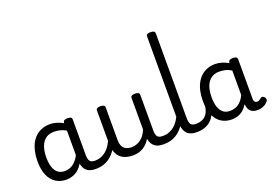

<svg xmlns="http://www.w3.org/2000/svg" viewBox="-132 -1381 2518 1779"><g transform="rotate(-20 1127.0 -492.0)"><path d="M258 17Q201 17 157 -10.5Q113 -38 88 -94Q63 -150 63 -235Q63 -287 73 -331Q83 -375 101.5 -410Q120 -445 147.5 -469Q175 -493 210 -506Q245 -519 287 -519Q328 -519 371 -503Q414 -487 448 -461V-386Q408 -418 371.5 -429Q335 -440 296 -440Q270 -440 247.5 -432Q225 -424 207.5 -408Q190 -392 177.5 -368Q165 -344 158.5 -312Q152 -280 152 -239Q152 -184 165 -144.5Q178 -105 204.5 -84Q231 -63 271 -63Q307 -63 338.5 -79.5Q370 -96 396.5 -132.5Q423 -169 442 -229L458 -168Q435 -91 401.5 -51Q368 -11 330.5 3Q293 17 258 17ZM548 17Q514 17 489 7.5Q464 -2 448 -21.5Q432 -41 424.5 -70.5Q417 -100 417 -140V-486Q417 -501 428 -508Q439 -515 461 -515Q482 -515 492.5 -508.5Q503 -502 503 -488V-140Q503 -95 516.5 -76.5Q530 -58 567 -58Q576 -58 580.5 -46.5Q585 -35 583.5 -20.5Q582 -6 573.5 5.5Q565 17 548 17Z M548 17Q534 17 527.5 5.5Q521 -6 522.5 -20.5Q524 -35 535 -46.5Q546 -58 567 -58Q600 -58 628 -69Q656 -80 679 -100Q702 -120 719.5 -147Q737 -174 749 -205Q755 -220 766.5 -218.5Q778 -217 786.5 -207Q795 -197 792 -186Q777 -138 753.5 -100.5Q730 -63 699.5 -36.5Q669 -10 631 3.5Q593 17 548 17Z M917 17Q859 17 820 -3.5Q781 -24 761.5 -64.5Q742 -105 742 -166V-489Q742 -502 752.5 -508.5Q763 -515 784 -515Q806 -515 817 -508.5Q828 -502 828 -489V-166Q828 -131 839 -107Q850 -83 872.5 -71Q895 -59 928 -59Q956 -59 980 -68Q1004 -77 1023.5 -92.5Q1043 -108 1058 -130Q1073 -152 1083 -177V-489Q1083 -502 1093.5 -508.5Q1104 -515 1126 -515Q1147 -515 1158 -508.5Q1169 -502 1169 -489V-140Q1169 -95 1182.5 -76.5Q1196 -58 1233 -58Q1247 -58 1254 -46.5Q1261 -35 1259.5 -20.5Q1258 -6 1247 5.5Q1236 17 1214 17Q1188 17 1167.5 11.5Q1147 6 1131.5 -5.5Q1116 -17 1105.5 -34Q1095 -51 1090 -74L1088 -84Q1074 -60 1056.5 -41.5Q1039 -23 1017.5 -10Q996 3 971 10Q946 17 917 17Z M1219 17Q1205 17 1198.5 5.5Q1192 -6 1193.5 -20.5Q1195 -35 1206 -46.5Q1217 -58 1238 -58Q1271 -58 1299.5 -69Q1328 -80 1351 -99.5Q1374 -119 1392 -146Q1410 -173 1422 -204Q1428 -219 1439 -217.5Q1450 -216 1458.5 -206.5Q1467 -197 1464 -186Q1449 -138 1425.5 -100.5Q1402 -63 1371.5 -36.5Q1341 -10 1302.5 3.5Q1264 17 1219 17Z M1544 17Q1510 17 1485 7.5Q1460 -2 1444 -21.5Q1428 -41 1420.5 -70.5Q1413 -100 1413 -140V-975Q1413 -988 1423.5 -994.5Q1434 -1001 1455 -1001Q1477 -1001 1488 -994.5Q1499 -988 1499 -975V-140Q1499 -95 1512.5 -76.5Q1526 -58 1563 -58Q1577 -58 1584 -46.5Q1591 -35 1589.5 -20.5Q1588 -6 1577 5.5Q1566 17 1544 17Z M1543 17Q1529 17 1522.5 5.5Q1516 -6 1517.5 -20.5Q1519 -35 1530 -46.5Q1541 -58 1562 -58Q1592 -58 1615.5 -66Q1639 -74 1656 -90Q1673 -106 1683.5 -130Q1694 -154 1698 -186Q1700 -201 1713 -205.5Q1726 -210 1738.5 -205.5Q1751 -201 1749 -186Q1745 -133 1728 -94.5Q1711 -56 1684 -31.5Q1657 -7 1621.5 5Q1586 17 1543 17Z M1889 17Q1832 17 1788 -10.5Q1744 -38 1719 -94Q1694 -150 1694 -235Q1694 -287 1703.5 -331Q1713 -375 1732 -410Q1751 -445 1778 -469Q1805 -493 1840 -506Q1875 -519 1917 -519Q1949 -519 1983 -508.5Q2017 -498 2047 -481V-486Q2047 -501 2058 -508Q2069 -515 2091 -515Q2113 -515 2123.5 -508.5Q2134 -502 2134 -488V-96Q2134 -83 2138 -74.5Q2142 -66 2149 -62Q2156 -58 2165 -58Q2175 -58 2181.5 -60.5Q2188 -63 2194.5 -68Q2201 -73 2210 -80Q2217 -86 2226 -83.5Q2235 -81 2244 -73Q2253 -63 2254 -52Q2255 -41 2250 -33Q2239 -17 2222 -6Q2205 5 2185.5 11Q2166 17 2146 17Q2123 17 2106 12Q2089 7 2077 -3.5Q2065 -14 2058.5 -29Q2052 -44 2049 -63Q2049 -64 2048 -67.5Q2047 -71 2047 -75Q2024 -38 1997.5 -18Q1971 2 1943 9.5Q1915 17 1889 17ZM1782 -239Q1782 -184 1795 -144.5Q1808 -105 1834.5 -84Q1861 -63 1901 -63Q1930 -63 1956.5 -73Q1983 -83 2006 -106Q2029 -129 2047 -166V-408Q2016 -427 1987 -433.5Q1958 -440 1926 -440Q1900 -440 1878 -432Q1856 -424 1838 -408Q1820 -392 1807.5 -368Q1795 -344 1788.5 -312Q1782 -280 1782 -239Z"/></g></svg>

Font: Playwrite PL
Style: Regular
Weight: 400
Designer: Veronika Burian, José Scaglione
Foundry: TypeTogether
Version: Version 1.002